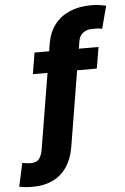

<svg xmlns="http://www.w3.org/2000/svg" viewBox="-99 -804 687 1053"><g transform="rotate(-5 245.0 -278.0)"><path d="M463.9 -528.3 444.3 -411.1H335.9L267.1 5.9Q256.3 70.3 226.1 114.7Q195.8 159.2 148.7 181.6Q101.6 204.1 41 204.1Q21.5 204.6 3.4 203.1Q-14.6 201.7 -36.1 197.3L-7.8 68.4Q1 70.8 14.2 72.3Q27.3 73.7 37.1 74.2Q71.8 73.7 85.2 55.4Q98.6 37.1 104 5.9L172.9 -411.1H92.3L111.8 -528.3H192.4L198.7 -569.8Q209.5 -632.3 241.9 -674.3Q274.4 -716.3 325.7 -738Q377 -759.8 442.9 -759.8Q466.3 -759.8 486.6 -757.1Q506.8 -754.4 525.4 -750L492.7 -626Q482.9 -628.4 471.7 -629.4Q460.4 -630.4 441.4 -629.9Q409.7 -630.4 388.7 -615.2Q367.7 -600.1 362.3 -569.8L355.5 -528.3Z"/></g></svg>

Font: Inter 18pt ExtraBold
Style: Italic
Weight: 800
Italic angle: -9.3988°
Designer: Rasmus Andersson
Foundry: rsms
Version: Version 4.001;git-66647c0bb